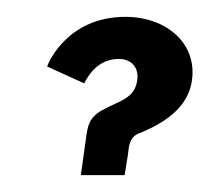

<svg xmlns="http://www.w3.org/2000/svg" viewBox="-20 -209 250 228"><path d="M80 -110C86 -122 98 -139 121 -139C136 -139 145 -129 143 -114C140 -92 123 -90 101 -78C85 -69 84 -58 82 -44L76 -1H128L132 -26C133 -36 134 -47 146 -51C178 -64 204 -83 208 -114C214 -158 177 -189 129 -189C58 -189 36 -131 36 -130Z"/></svg>

Font: Hussar Tani
Style: DwaKurs
Weight: 700
Foundry: Cannot Into Space Fonts
Version: Version 0.92